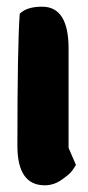

<svg xmlns="http://www.w3.org/2000/svg" viewBox="-20 -554 264 574"><path d="M32 -118Q32 -418 39 -513Q60 -534 106 -534Q185 -534 185 -409V-112L207 -61Q203 -54 196 -44Q189 -34 165 -17Q141 0 114 0Q32 0 32 -118Z"/></svg>

Font: Chela One Cyrilic
Style: Regular
Weight: 400
Designer: Miguel Hernandez
Foundry: LatinoType
Version: Version 1.001